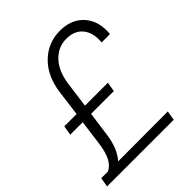

<svg xmlns="http://www.w3.org/2000/svg" viewBox="-206 -843 965 965"><g transform="rotate(-45 277.0 -360.5)"><path d="M195.8 -314.9 177.7 -183.6Q166 -97.7 123 -49.8L477.1 -50.8L468.3 0H-5.4L3.4 -50.3L48.3 -49.8Q103.5 -70.3 118.2 -179.2L136.2 -314.9H47.4L56.2 -365.7H143.6L161.6 -503.4Q174.8 -604.5 236.3 -663.8Q297.9 -723.1 386.2 -721.2Q466.3 -719.2 510.5 -666.7Q554.7 -614.3 546.4 -531.2H486.8Q493.2 -591.3 465.1 -629.6Q437 -668 378.9 -669.9Q317.4 -671.4 274.7 -626.5Q231.9 -581.5 221.2 -500.5L203.1 -365.7H366.2L357.4 -314.9Z"/></g></svg>

Font: Roboto Light
Style: Italic
Weight: 300
Italic angle: -12°
Designer: Google
Version: Version 2.134; 2016; ttfautohint (v1.6)